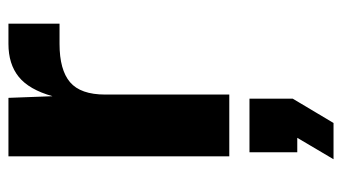

<svg xmlns="http://www.w3.org/2000/svg" viewBox="-202 -374 829 466"><g transform="rotate(-90 213.0 -141.5)"><path d="M66 0V-536H208L212 -429Q228 -486 259 -511Q290 -536 339 -536H388V-412H339Q276 -412 246 -386.5Q216 -361 216 -301V0ZM59 253 111 165H76V49H206V154L147 253Z"/></g></svg>

Font: Geist
Style: Bold
Weight: 400
Designer: Basement.studio, Andrés Briganti, Mateo Zaragoza
Foundry: Basement.studio, Vercel, Andrés Briganti, Guido Ferreyra, Mateo Zaragoza
Version: Version 1.401